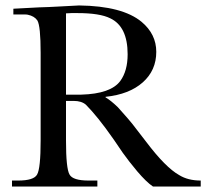

<svg xmlns="http://www.w3.org/2000/svg" viewBox="-20 -684 758 704"><path d="M541 0Q517 -16 483 -56Q452 -93 430 -124L398 -171Q366 -217 340.5 -248.5Q315 -280 295 -300Q279 -314 250 -314H222V-169Q222 -66 235 -44Q247 -22 305 -22H337V0H24V-22H46Q104 -22 116 -44Q129 -66 129 -169V-490Q129 -589 117 -609Q106 -625 82 -630Q79 -631 68 -631H29V-652L123 -657Q160 -658 194 -660L270 -664Q429 -662 499 -604Q553 -559 553 -494Q553 -426 503.5 -382Q454 -338 367 -329V-327Q386 -316 412 -291Q429 -272 447 -251.5Q465 -231 482 -208L516 -164Q587 -70 637 -42Q669 -22 716 -22V0ZM222 -337H278Q386 -340 421 -387Q448 -424 448 -485Q448 -587 384 -617Q346 -636 264 -636Q254 -636 242 -636Q233 -636 222 -635Z"/></svg>

Font: New Athena Unicode
Style: Regular
Weight: 400
Designer: J. Rusten 1997; rev. by R. Hancock 2001, 2002, rev. by D. Mastronarde 2002-2021
Foundry: GreekKeys New Athena Unicode
Version: Version 5.008